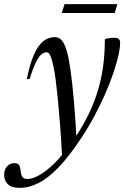

<svg xmlns="http://www.w3.org/2000/svg" viewBox="-101 -664 602 931"><path d="M42 -280.5H29Q41 -339.5 55.5 -378.8Q70 -418 87.2 -441Q104.5 -464 124 -474Q143.5 -484 165 -484Q178 -484 188.2 -477.5Q198.5 -471 207.5 -455.2Q216.5 -439.5 224.5 -411Q232.5 -382.5 241 -323.5Q249.5 -264.5 257.2 -176.2Q265 -88 271 30L200.5 101Q195.5 6.5 189.8 -65.2Q184 -137 178.8 -189.5Q173.5 -242 168.8 -278.2Q164 -314.5 159 -337.5Q152.5 -368.5 147 -384.2Q141.5 -400 136.2 -405.2Q131 -410.5 124 -410.5Q112 -410.5 99.5 -400Q87 -389.5 73 -361.2Q59 -333 42 -280.5ZM230.5 47 244 31Q285.5 -27 316.2 -85.5Q347 -144 367.5 -205.5Q388 -267 397.8 -333.5Q407.5 -400 407.5 -474Q421 -478.5 431.5 -479.8Q442 -481 452.5 -481Q467.5 -481 474.5 -475.2Q481.5 -469.5 481.5 -458Q481.5 -433 473 -395Q464.5 -357 448.5 -309.5Q432.5 -262 409 -208.8Q385.5 -155.5 356.2 -100.5Q327 -45.5 291.5 7.5Q233 96 182 148.5Q131 201 85 224Q39 247 -5.5 247Q-45.5 247 -63.2 229.2Q-81 211.5 -81 184Q-81 159.5 -67.2 143.2Q-53.5 127 -31.5 127Q-15 127 -9 136Q-3 145 -0.5 167Q2 189 10 196.5Q18 204 31.5 204Q56.5 204 89.8 185.2Q123 166.5 159.5 131.2Q196 96 230.5 47ZM198.5 -601 212 -644H468.5L455 -601Z"/></svg>

Font: Newsreader 48pt
Style: Italic
Weight: 400
Italic angle: -17°
Version: Version 1.003